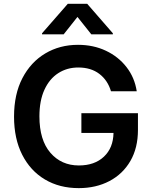

<svg xmlns="http://www.w3.org/2000/svg" viewBox="-20 -971 795 1001"><path d="M390.6 9.8Q290 9.8 214.1 -35.4Q138.2 -80.6 95.7 -164.3Q53.2 -248 53.2 -362.8Q53.2 -480 96.9 -563.7Q140.6 -647.5 216.1 -692.4Q291.5 -737.3 386.7 -737.3Q466.8 -737.3 532 -706.5Q597.2 -675.8 639.6 -621.1Q682.1 -566.4 692.9 -495.1H558.6Q541.5 -552.7 497.8 -585.9Q454.1 -619.1 388.2 -619.1Q329.6 -619.1 283.7 -589.6Q237.8 -560.1 211.7 -503.2Q185.5 -446.3 185.5 -364.3Q185.5 -240.7 242.7 -174.6Q299.8 -108.4 391.1 -108.4Q473.1 -108.4 521.7 -154.1Q570.3 -199.7 571.8 -277.8H404.3V-380.9H699.2V-293.5Q699.2 -199.7 659.7 -131.6Q620.1 -63.5 550.3 -26.9Q480.5 9.8 390.6 9.8ZM456.1 -792 383.8 -882.8 312 -792H199.2V-797.4L333.5 -951.2H434.6L568.4 -797.4V-792Z"/></svg>

Font: Inter Semi Bold
Style: Regular
Weight: 600
Designer: Rasmus Andersson
Foundry: rsms
Version: Version 4.000;git-e0f93cc